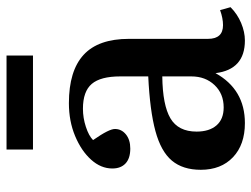

<svg xmlns="http://www.w3.org/2000/svg" viewBox="-111 -645 770 588"><g transform="rotate(-90 274.0 -351.0)"><path d="M191 14Q125 14 86.5 -22.5Q48 -59 48 -121Q48 -176 76 -209.5Q104 -243 166.5 -260Q229 -277 334 -282V-368Q334 -428 311 -455Q288 -482 235 -482Q207 -482 179.5 -473Q152 -464 139 -451Q157 -425 165 -409Q173 -393 173 -384Q173 -364 156.5 -350.5Q140 -337 113 -337Q83 -337 67.5 -351.5Q52 -366 52 -392Q52 -427 79 -457Q106 -487 151.5 -506Q197 -525 252 -525Q351 -525 400 -480Q449 -435 449 -341V-99Q449 -53 491 -53Q512 -53 537 -62L546 -30Q525 -9 497.5 2.5Q470 14 444 14Q355 14 344 -76Q294 14 191 14ZM239 -51Q281 -51 307.5 -79Q334 -107 334 -150V-239Q246 -238 205.5 -214Q165 -190 165 -134Q165 -95 184 -73Q203 -51 239 -51ZM110 -635V-716H398V-635Z"/></g></svg>

Font: Literata 36pt Medium
Style: Regular
Weight: 500
Designer: Latin by Veronika Burian and Jose Scaglione. Greek by Irene Vlachou. Cyrillic by Vera Evstafieva.
Foundry: TypeTogether
Version: Version 3.002